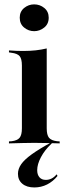

<svg xmlns="http://www.w3.org/2000/svg" viewBox="-20 -643 304 861"><path d="M78.2 -208.1V-349.2Q78.2 -379 68.1 -391.1Q58.1 -403.2 30.6 -406.5L20.2 -408.1V-416.9Q41.1 -415.3 56.5 -414.9Q71.8 -414.5 86.3 -414.5Q114.5 -414.5 140.3 -417.3Q166.1 -420.2 189.5 -425.8V-416.9V-208.1ZM133.9 -2.4Q107.3 -2.4 81.5 -1.6Q55.6 -0.8 20.2 0V-8.9L32.3 -9.7Q58.1 -12.9 68.1 -25.4Q78.2 -37.9 78.2 -67.7V-208.1H189.5V-67.7Q189.5 -37.9 199.6 -25.4Q209.7 -12.9 235.5 -9.7L247.6 -8.9V0Q212.9 -0.8 187.1 -1.6Q161.3 -2.4 133.9 -2.4ZM133.9 197.6Q100 197.6 80.2 181Q60.5 164.5 60.5 136.3Q60.5 114.5 75 93.5Q89.5 72.6 122.6 48.8Q155.6 25 210.5 -4.8H216.1Q215.3 -3.2 213.7 -1.6Q212.1 0 209.7 2.4Q180.6 29.8 163.7 61.7Q146.8 93.5 146.8 120.2Q146.8 140.3 156.9 152Q166.9 163.7 185.5 163.7Q213.7 163.7 233.9 138.7L237.9 146Q217.7 171 191.1 184.3Q164.5 197.6 133.9 197.6ZM133.1 -503.2Q108.1 -503.2 88.3 -519.4Q68.5 -535.5 68.5 -563.7Q68.5 -591.1 88.3 -607.3Q108.1 -623.4 133.1 -623.4Q158.9 -623.4 178.6 -607.3Q198.4 -591.1 198.4 -563.7Q198.4 -535.5 178.2 -519.4Q158.1 -503.2 133.1 -503.2Z"/></svg>

Font: Playfair 144pt SemiCondensed
Style: Bold
Weight: 700
Width: 4
Designer: Claus Eggers Sørensen
Foundry: Claus Eggers Sørensen
Version: Version 2.203